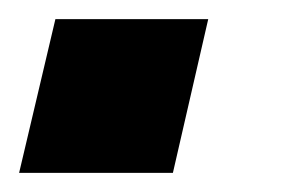

<svg xmlns="http://www.w3.org/2000/svg" viewBox="-28 -181 311 201"><path d="M-8 0 30 -161H190L153 0Z"/></svg>

Font: Instrument Sans SemiCondensed
Style: Bold Italic
Weight: 700
Width: 4
Italic angle: -13°
Designer: Rodrigo Fuenzalida
Foundry: fragTYPE
Version: Version 1.000;gftools[0.9.28]